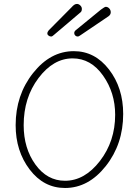

<svg xmlns="http://www.w3.org/2000/svg" viewBox="-20 -931 692 957"><path d="M235 -749Q228 -749 222 -753.5Q216 -758 216 -764Q216 -772 223 -780L337 -895Q350 -910 360 -911Q370 -913 379 -905Q388 -897 388 -887Q388 -875 382 -870L250 -758Q241 -749 235 -749ZM367 -749Q360 -749 355 -754Q350 -759 350 -766Q350 -774 357 -780L483 -883Q502 -897 507 -897Q517 -897 524.5 -889Q532 -881 532 -870Q532 -858 521 -850L382 -756Q373 -749 367 -749ZM304 6Q198 6 128 -86Q58 -178 58 -307Q58 -457 144.5 -566.5Q231 -676 348 -676Q453 -676 523.5 -584.5Q594 -493 594 -363Q594 -213 507.5 -103.5Q421 6 304 6ZM304 -30Q402 -30 478 -128.5Q554 -227 554 -359Q554 -469 493.5 -554.5Q433 -640 342 -640Q246 -640 172 -542Q98 -444 98 -307Q98 -192 156.5 -111Q215 -30 304 -30Z"/></svg>

Font: Comic Neue Light
Style: Regular
Weight: 300
Designer: Craig Rozynski
Foundry: Craig Rozynski
Version: Version 2.003